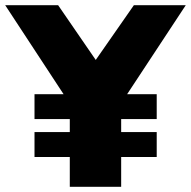

<svg xmlns="http://www.w3.org/2000/svg" viewBox="-32 -720 736 740"><path d="M237 -115H101V-211H237V-261H101V-357H213L-12 -700H192L337 -489L484 -700H684L458 -357H572V-261H435V-211H572V-115H435V0H237Z"/></svg>

Font: Chess Sans ExtraBold
Style: Regular
Weight: 800
Designer: Wolf Bōese
Foundry: Wolf Bōese
Version: Version 7.223